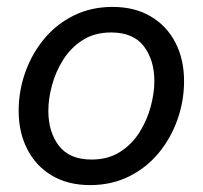

<svg xmlns="http://www.w3.org/2000/svg" viewBox="-20 -524 588 556"><path d="M241 12Q177 12 130.5 -15.5Q84 -43 59 -92Q34 -141 34 -203Q34 -260 53 -314Q72 -368 107.5 -411Q143 -454 193.5 -479Q244 -504 306 -504Q370 -504 416.5 -476.5Q463 -449 488 -400.5Q513 -352 513 -289Q513 -232 494 -178Q475 -124 439.5 -81Q404 -38 353.5 -13Q303 12 241 12ZM245 -62Q293 -62 327.5 -84Q362 -106 384 -141Q406 -176 416.5 -215.5Q427 -255 427 -289Q427 -350 396.5 -390Q366 -430 302 -430Q254 -430 219.5 -408Q185 -386 163 -351Q141 -316 130.5 -277Q120 -238 120 -203Q120 -142 150.5 -102Q181 -62 245 -62Z"/></svg>

Font: Atkinson Hyperlegible Next
Style: Italic
Weight: 400
Italic angle: -12°
Designer: Elliott Scott, Megan Eiswerth, Linus Boman, Theodore Petrosky, Letters from Sweden
Foundry: Applied Design Works, Letters from Sweden
Version: Version 2.001